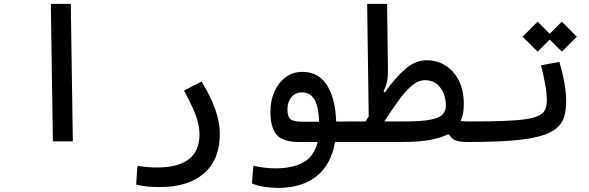

<svg xmlns="http://www.w3.org/2000/svg" viewBox="-20 -713 2970 968"><path d="M246.6 0 236.3 -693.4H336.9L347.2 0Z M787.1 230Q748 230 720.9 227.3Q693.8 224.6 666.5 217.3L672.9 123.5Q700.7 127 721.9 129.2Q743.2 131.3 772.5 131.3Q877.4 131.3 931.6 90.1Q985.8 48.8 985.8 -34.7Q985.8 -79.6 967 -131.1Q948.2 -182.6 907.7 -256.3L996.1 -302.2Q1088.4 -152.3 1088.4 -38.1Q1088.4 90.8 1009 160.4Q929.7 230 787.1 230Z M1379.9 234.4Q1345.2 234.4 1310.3 228.5Q1275.4 222.7 1250 211.9L1257.3 123Q1286.1 128.9 1312.3 132.3Q1338.4 135.7 1371.1 135.7Q1453.1 135.7 1508.3 106.2Q1563.5 76.7 1581.5 2.9H1488.8Q1403.3 2.9 1373.3 -35.2Q1343.3 -73.2 1343.3 -149.9Q1343.3 -204.1 1363 -249.8Q1382.8 -295.4 1418.9 -323Q1455.1 -350.6 1503.9 -350.6Q1586.4 -350.6 1628.7 -283.4Q1670.9 -216.3 1674.8 -100.1L1757.8 -100.6Q1780.3 -100.6 1789.8 -89.6Q1799.3 -78.6 1799.3 -47.9Q1799.3 -19.5 1787.1 -8.3Q1774.9 2.9 1752.9 2.9H1668.9Q1650.4 114.7 1576.9 174.6Q1503.4 234.4 1379.9 234.4ZM1588.9 -99.1Q1585.9 -178.2 1564.7 -212.6Q1543.5 -247.1 1502.4 -247.1Q1468.8 -247.1 1449 -223.1Q1429.2 -199.2 1429.2 -160.2Q1429.2 -123.5 1445.1 -111.3Q1460.9 -99.1 1510.3 -99.1Q1530.8 -99.1 1549.8 -99.1Q1568.8 -99.1 1588.9 -99.1Z M2338.4 2.9Q2299.8 2.9 2277.6 -5.1Q2255.4 -13.2 2244.6 -35.2H2235.8Q2199.2 -16.1 2142.8 -6.6Q2086.4 2.9 2004.9 2.9H1752L1757.8 -100.6H1822.8Q1831.5 -114.3 1838.9 -125.5L1831.1 -693.4H1931.6L1936 -358.4Q1936.5 -326.7 1931.4 -302.2Q1926.3 -277.8 1913.6 -252L1920.4 -247.1Q1978 -327.6 2027.1 -368.4Q2076.2 -409.2 2132.8 -409.2Q2182.6 -409.2 2224.9 -383.3Q2267.1 -357.4 2292.7 -308.1Q2318.4 -258.8 2318.4 -188Q2318.4 -163.6 2314.7 -142.3Q2311 -121.1 2302.7 -103Q2313 -101.6 2322.8 -101.1Q2332.5 -100.6 2343.8 -100.6Q2364.3 -100.6 2373.5 -91.1Q2382.8 -81.5 2382.8 -56.6Q2382.8 2.9 2338.4 2.9ZM1917 -100.6H2015.1Q2107.4 -100.6 2152.8 -110.1Q2198.2 -119.6 2213.1 -137.5Q2228 -155.3 2228 -179.7Q2228 -233.9 2200 -271.2Q2171.9 -308.6 2122.6 -308.6Q2088.4 -308.6 2056.2 -281.2Q2023.9 -253.9 1990 -206.8Q1956.1 -159.7 1917 -100.6Z M2337.9 2.9Q2321.8 2.9 2321.8 -52.7Q2321.8 -78.6 2328.6 -89.6Q2335.4 -100.6 2343.8 -100.6Q2449.7 -100.6 2520.5 -103.3Q2591.3 -106 2634.5 -112.8Q2677.7 -119.6 2700 -131.8Q2722.2 -144 2729.5 -162.6Q2736.8 -181.2 2736.8 -208Q2736.8 -244.1 2728.5 -288.6Q2720.2 -333 2708 -383.8L2800.3 -400.9Q2816.9 -343.8 2825.7 -294.7Q2834.5 -245.6 2834.5 -203.6Q2834.5 -157.7 2823.7 -123Q2813 -88.4 2783.4 -64.5Q2753.9 -40.5 2698.7 -25.6Q2643.6 -10.7 2555.2 -3.9Q2466.8 2.9 2337.9 2.9ZM2812.5 -452.6 2751.5 -513.7 2690.4 -452.6 2614.7 -527.8 2690.4 -604 2751.5 -542.5 2812.5 -604 2888.2 -527.8Z"/></svg>

Font: Cascadia Mono PL
Style: Regular
Weight: 400
Monospace: yes
Designer: Aaron Bell
Foundry: Saja Typeworks
Version: Version 2404.023; ttfautohint (v1.8.4)